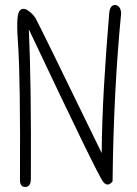

<svg xmlns="http://www.w3.org/2000/svg" viewBox="-20 -755 540 759"><path d="M459 -704Q444 -550 435.5 -383.5Q427 -217 425 -38Q406 -14 388 -36Q369 -57 94 -639Q99 -532 101 -384.5Q103 -237 102 -49Q102 -16 80 -16Q59 -15 59 -44Q60 -248 58 -380Q56 -512 52 -570Q43 -687 55 -708Q65 -727 87 -716Q98 -709 106 -701Q114 -693 120 -684Q126 -674 191.5 -540.5Q257 -407 382 -150Q383 -273 391 -412.5Q399 -552 412 -706Q416 -737 437 -735Q456 -732 459 -704Z"/></svg>

Font: Yomogi
Style: Regular
Weight: 400
Designer: satsuyako
Foundry: satsuyako
Version: Version 3.100